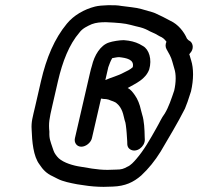

<svg xmlns="http://www.w3.org/2000/svg" viewBox="-20 -702 770 746"><path d="M626.7 -540C622.2 -529.3 622.3 -519.7 627 -511C631.8 -503 633.3 -498.8 639.7 -488C648.5 -471.9 651.5 -453.2 657.4 -435C664.5 -414.2 664.3 -382.3 656.8 -350C646 -318.3 635.7 -286.5 620.3 -261C606.1 -241.6 602 -229.2 586.9 -203C562.2 -159.2 539.6 -118.9 509.4 -84C499.8 -72.9 487.6 -59.1 474.5 -54C460.3 -46.2 452.4 -43 430.9 -43C416.1 -42.3 405 -42 397.7 -42C356 -42 317.9 -50.4 282.9 -56C252.2 -61.8 216.8 -74.4 201.7 -94C192.1 -106.5 190.6 -108.1 183.8 -129C176 -152.9 170.6 -163.4 171.9 -190C168.4 -223.8 171.6 -240.6 183 -290L205.3 -387C222.8 -462.5 248.5 -529.3 289 -576C300.4 -591.6 319.3 -600.4 336.4 -608C369.1 -620.8 416.2 -614.4 449.3 -612C477.5 -609.6 499.9 -601.2 524.6 -596C539.8 -592 551.2 -586.6 562.9 -580L582.8 -571L600.5 -561C612.5 -556.1 618.8 -550.3 626.7 -540ZM715.4 -491C717.1 -493 718.1 -494.3 718.3 -495C733.8 -511.2 730.5 -531.7 719.9 -541L712.1 -546C709.8 -548 708 -550 706.4 -552C694.3 -579.8 671.7 -607.5 642.4 -621C623.5 -631.7 602.8 -641.5 582.3 -651C566.6 -657.1 546.2 -661.3 529 -667C506.8 -673.3 476.1 -675.3 450.8 -679C428.2 -683.7 373 -682.6 349.2 -676.5C306.8 -665.7 266.6 -642.6 239.8 -610C192.2 -552.6 160.4 -478.3 139.3 -387L117 -290C106.7 -245.6 101 -229.1 102.9 -199C104.6 -152.2 109.2 -94.7 133.5 -63C146 -43.7 160.7 -27.7 184.9 -17L204.6 -7C224.7 3.4 254.2 9.1 279.8 14L306.8 18C329.7 21.7 356.5 24 382.5 24C390.5 24 402.2 23.7 417.7 23C466.8 21.3 498.4 6.1 528.6 -20C557.3 -46.7 582.1 -77.5 604.1 -113C635.7 -167.1 670.4 -223.9 698.6 -280L708.6 -306C713.7 -321.7 717.1 -331.1 722.1 -347C732.8 -393.5 732.5 -436.1 722.8 -467C719.9 -474.4 718.5 -483.8 715.4 -491ZM495.8 -441C486.4 -431.8 473.7 -426.2 461 -420C438.3 -407.4 412.5 -401.4 389.3 -391L400.8 -441C405.5 -454.2 409.2 -464.1 415.9 -476L426.4 -478C432.7 -479.3 438.1 -480 442.8 -480C470.3 -476.9 502.9 -471.5 495.8 -441ZM337.1 -165 372.6 -319C379.7 -317.7 386.2 -317 392.2 -317C396 -316.3 399.2 -315.7 401.7 -315C413.9 -309.2 426.1 -308.2 435 -299C444 -291.3 449.8 -282 454.8 -270C459.9 -258 462.9 -236.8 467.2 -226L468.9 -216C472 -194 472.8 -175.4 474.3 -153L474.6 -141C475.2 -132.3 479 -125.8 486 -121.5C510 -106.7 542.7 -131.6 542.7 -159L542.2 -170C541.7 -199 540.2 -232.7 532.3 -257L527.5 -275C523.3 -295.5 514.9 -317.1 504.1 -332C496.4 -342.7 488.6 -354.1 476.1 -360C508.5 -378.7 544.9 -393.1 559.7 -432C571.4 -471.9 558.8 -510 535.7 -523L521.6 -531C504.8 -539.3 486.6 -544.1 461.1 -546C444.1 -546 417 -541.5 404 -537C370.3 -526.6 346.5 -487.1 337 -446C334.6 -438.7 332 -429 329.3 -417L271.1 -165C267.1 -147.6 278.4 -132 296 -132C313.5 -132 333.1 -147.6 337.1 -165Z"/></svg>

Font: HoneyBee
Style: RegIt
Weight: 400
Foundry: Cannot Into Space Fonts
Version: Version 0.89